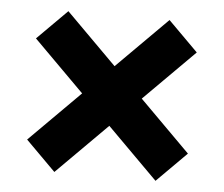

<svg xmlns="http://www.w3.org/2000/svg" viewBox="-42 -621 688 590"><g transform="rotate(5 302.0 -326.0)"><path d="M550 -482 394 -326 550 -170 458 -78 302 -234 146 -78 54 -170 210 -326 54 -482 146 -574 302 -418 458 -574Z"/></g></svg>

Font: Elaine Sans
Style: Bold
Weight: 700
Designer: Wei Huang
Foundry: Wei Huang
Version: Version 2.001;December 24, 2019;FontCreator 12.0.0.2547 64-b